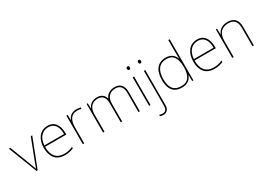

<svg xmlns="http://www.w3.org/2000/svg" viewBox="11 -1797 4285 3074"><g transform="rotate(-30 2153.5 -260.0)"><path d="M204 0H226L430 -528H403L253 -138C236 -95 228 -69 216 -36H214C203 -69 194 -95 177 -138L27 -528H0Z M717 -538C563 -538 489 -408 489 -259C489 -104 560 10 726 10C790 10 838 0 889 -23V-50C827 -22 790 -15 726 -15C589 -15 514 -105 516 -266H909V-291C909 -430 852 -538 717 -538ZM717 -513C829 -513 883 -423 882 -291H517C529 -436 605 -513 717 -513Z M1248 -536C1163 -536 1108 -488 1089 -427H1087L1085 -528H1061V0H1087V-297C1087 -428 1137 -511 1248 -511C1278 -511 1298 -508 1323 -501L1329 -525C1305 -532 1280 -536 1248 -536Z M1959 -538C1864 -538 1805 -494 1780 -429H1778C1760 -500 1705 -538 1632 -538C1530 -538 1483 -481 1462 -432H1460L1456 -528H1435V0H1461V-325C1461 -459 1539 -513 1632 -513C1705 -513 1762 -467 1762 -360V0H1788V-325C1788 -459 1859 -513 1959 -513C2032 -513 2089 -467 2089 -360V0H2115V-361C2115 -482 2049 -538 1959 -538Z M2300 -721C2280 -721 2275 -706 2275 -690C2275 -673 2280 -659 2300 -659C2324 -659 2327 -673 2327 -690C2327 -706 2324 -721 2300 -721ZM2313 -528H2287V0H2313Z M2482 -690C2482 -673 2487 -659 2507 -659C2531 -659 2534 -673 2534 -690C2534 -706 2531 -721 2507 -721C2487 -721 2482 -706 2482 -690ZM2415 240C2472 240 2520 201 2520 120V-528H2494V116C2494 178 2468 215 2415 215C2395 215 2374 213 2354 204V230C2370 236 2390 240 2415 240Z M2894 10C2999 10 3055 -46 3079 -113H3081L3083 0H3105V-760H3079V-543C3079 -501 3079 -459 3081 -414H3079C3057 -484 2998 -538 2902 -538C2752 -538 2670 -437 2670 -254C2670 -83 2742 10 2894 10ZM2894 -15C2760 -15 2697 -94 2697 -254C2697 -427 2770 -513 2902 -513C3021 -513 3079 -426 3079 -266V-263C3079 -107 3027 -15 2894 -15Z M3481 -538C3327 -538 3253 -408 3253 -259C3253 -104 3324 10 3490 10C3554 10 3602 0 3653 -23V-50C3591 -22 3554 -15 3490 -15C3353 -15 3278 -105 3280 -266H3673V-291C3673 -430 3616 -538 3481 -538ZM3481 -513C3593 -513 3647 -423 3646 -291H3281C3293 -436 3369 -513 3481 -513Z M4043 -538C3931 -538 3874 -478 3851 -417H3849L3845 -528H3824V0H3850V-302C3850 -446 3928 -513 4043 -513C4140 -513 4197 -462 4197 -345V0H4223V-346C4223 -477 4157 -538 4043 -538Z"/></g></svg>

Font: Noto Sans Arabic Thin
Style: Regular
Weight: 100
Designer: Monotype Design Team, Nadine Chahine, Nizar Qandah and Khaled Hosny
Foundry: Monotype Imaging Inc.
Version: Version 2.012